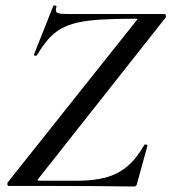

<svg xmlns="http://www.w3.org/2000/svg" viewBox="-20 -676 623 698"><path d="M469 2Q399 1 319.5 0.5Q240 0 160.5 0Q81 0 12 0Q8 0 7 -4.5Q6 -9 8 -13L475 -600Q480 -605 479.5 -606.5Q479 -608 473 -608Q400 -608 349 -605Q298 -602 262.5 -594Q227 -586 201.5 -571.5Q176 -557 155.5 -533.5Q135 -510 114 -475Q112 -472 107 -473.5Q102 -475 104 -479L174 -655Q175 -657 181 -655.5Q187 -654 185 -651Q180 -634 188 -629.5Q196 -625 230 -625Q288 -625 370 -625Q452 -625 577 -625Q582 -625 583 -620Q584 -615 582 -612L120 -27Q116 -22 116.5 -20.5Q117 -19 122 -19Q168 -19 204 -19Q240 -19 262 -19Q322 -19 365.5 -31Q409 -43 442.5 -71Q476 -99 504 -148Q506 -152 511.5 -150.5Q517 -149 516 -146L478 -8Q478 -5 475 -1.5Q472 2 469 2Z"/></svg>

Font: Cormorant Infant Light SemiBold
Style: Italic
Weight: 600
Italic angle: -10°
Version: Version 4.001